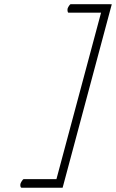

<svg xmlns="http://www.w3.org/2000/svg" viewBox="-20 -666 542 896"><path d="M272.2 210 274.6 201.2 274.7 200.7 274.9 200.2 499.1 -636.7 499.2 -637.2 499.4 -637.7 501.6 -646H495.7C494.9 -646.5 493.4 -646.5 492.5 -646.5H310.3C305.4 -646.5 296.9 -630.9 295.5 -626C294.2 -621.1 294.8 -606.9 299.7 -606.9H451.6L243.4 169.9H91.1C85.7 169.9 76.7 187 75.4 191.9C75 193.3 74.8 195.3 74.8 197.4C74.8 203.1 76.4 210 80.3 210H246.9H263Z"/></svg>

Font: Pierce
Style: Oblique
Weight: 400
Italic angle: -15°
Version: Version 0.2.0